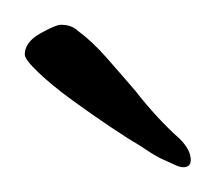

<svg xmlns="http://www.w3.org/2000/svg" viewBox="-20 -575 174 155"><path d="M128 -440Q125 -440 121 -442L110 -447Q106 -449 102 -451.5Q98 -454 92 -458Q85 -462 70 -472Q55 -482 38.5 -494Q22 -506 11 -516.5Q0 -527 0 -531Q0 -541 12.5 -548Q25 -555 29 -555Q38 -555 43 -550Q54 -542 65.5 -529Q77 -516 89 -502Q107 -479 125 -463Q134 -454 134 -446Q134 -440 128 -440Z"/></svg>

Font: Birthstone Bounce Medium
Style: Regular
Weight: 500
Designer: Robert E. Leuschke
Foundry: Rob Leuschke
Version: Version 1.010; ttfautohint (v1.8.3)